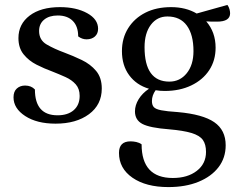

<svg xmlns="http://www.w3.org/2000/svg" viewBox="-20 -491 960 781"><path d="M206 12Q130 12 82.5 -19Q35 -50 35 -95Q35 -119 48.5 -131Q62 -143 82 -143Q107 -143 122 -127Q122 -22 214 -22Q256 -22 280 -43Q304 -64 304 -101Q304 -130 288 -148Q272 -166 246.5 -177.5Q221 -189 193 -200Q160 -212 128.5 -228Q97 -244 76 -270Q55 -296 55 -336Q55 -393 100.5 -427.5Q146 -462 224 -462Q290 -462 334.5 -437.5Q379 -413 379 -374Q379 -354 366 -342.5Q353 -331 332 -331Q314 -331 298 -343Q298 -384 276 -406Q254 -428 215 -428Q180 -428 159.5 -411Q139 -394 139 -365Q139 -328 170 -310Q201 -292 242 -277Q277 -264 312.5 -247Q348 -230 371 -202.5Q394 -175 394 -131Q394 -65 342 -26.5Q290 12 206 12Z M650 -121Q631 -121 613 -124Q598 -103 598 -80Q598 -64 605.5 -55.5Q613 -47 635.5 -42.5Q658 -38 704 -35Q805 -26 851.5 6Q898 38 898 100Q898 151 869 189Q840 227 787.5 248.5Q735 270 665 270Q574 270 519 232Q464 194 464 131Q464 84 511 84Q522 84 534 86.5Q546 89 556 96Q556 233 683 233Q743 233 780.5 204Q818 175 818 127Q818 96 805 78Q792 60 759 50Q726 40 668 35Q589 29 559 13Q529 -3 529 -38Q529 -63 544 -87.5Q559 -112 586 -130Q535 -145 505.5 -185Q476 -225 476 -283Q476 -336 501.5 -376.5Q527 -417 571.5 -439.5Q616 -462 676 -462Q736 -462 780 -436L905 -471Q911 -463 913.5 -453.5Q916 -444 916 -437Q916 -403 863 -403Q854 -403 842.5 -403Q831 -403 819 -404Q857 -360 857 -297Q857 -245 831 -205.5Q805 -166 758 -143.5Q711 -121 650 -121ZM669 -159Q712 -159 739.5 -193Q767 -227 767 -283Q767 -350 740 -387Q713 -424 661 -424Q619 -424 593.5 -390Q568 -356 568 -299Q568 -159 669 -159Z"/></svg>

Font: Petrona Medium
Style: Regular
Weight: 500
Designer: Ringo R. Seeber
Foundry: Ringo R. Seeber
Version: Version 2.001; ttfautohint (v1.8.3)